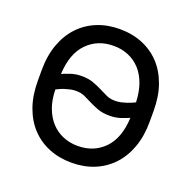

<svg xmlns="http://www.w3.org/2000/svg" viewBox="-127 -833 963 967"><g transform="rotate(20 355.0 -350.0)"><path d="M355 8Q288 8 233 -14.5Q178 -37 138.5 -79Q99 -121 77 -182Q55 -243 55 -321V-379Q55 -456 77 -517Q99 -578 139 -620.5Q179 -663 234 -685.5Q289 -708 355 -708Q422 -708 477 -685.5Q532 -663 571.5 -621Q611 -579 633 -518Q655 -457 655 -379V-321Q655 -244 633 -183Q611 -122 571 -79.5Q531 -37 476 -14.5Q421 8 355 8ZM153 -394Q165 -400 194 -410Q223 -420 254 -420Q291 -420 317.5 -410.5Q344 -401 365.5 -390Q387 -379 407.5 -369.5Q428 -360 455 -360Q471 -360 486.5 -363.5Q502 -367 515.5 -371.5Q529 -376 540 -381Q551 -386 557 -389Q555 -444 539.5 -487Q524 -530 497 -559Q470 -588 434 -603Q398 -618 355 -618Q269 -618 213.5 -561Q158 -504 153 -394ZM355 -82Q441 -82 496.5 -139Q552 -196 557 -306Q545 -300 516 -290Q487 -280 455 -280Q417 -280 391 -289.5Q365 -299 343.5 -310Q322 -321 301.5 -330.5Q281 -340 254 -340Q238 -340 222.5 -336.5Q207 -333 193.5 -328.5Q180 -324 169.5 -319Q159 -314 153 -311Q154 -255 170 -212.5Q186 -170 213 -141Q240 -112 276.5 -97Q313 -82 355 -82Z"/></g></svg>

Font: PT Root UI Medium
Style: Regular
Weight: 500
Designer: Vitaly Kuzmin
Foundry: ParaType Ltd.
Version: Version 2.001G